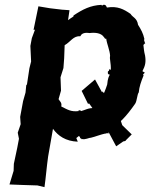

<svg xmlns="http://www.w3.org/2000/svg" viewBox="-20 -561 619 790"><path d="M522 -8 483 -46 466 -97C446 -127 425 -156 402 -185L400 -181L371 -234L316 -187C324 -169 334 -152 342 -134L347 -135L408 -49H410L458 41L487 21L496 19L498 16ZM260 -478 266 -519 239 -521H237L186 -527L138 -535L118 -438L124 -439L111 -404L105 -372L108 -308L101 -280L91 -214L88 -210L85 -180L75 -145L63 -80L65 -50L53 -15L58 10L51 47L37 113L36 142L19 198L71 200L134 202L163 209C169 167 172 125 178 83L198 -31C219 -2 250 20 300 22L294 7L304 -1C306 -4 311 10 307 1C314 6 305 8 311 8C315 7 316 15 318 11C329 15 348 5 353 6C374 1 391 -7 419 -13C419 -16 414 -14 414 -10C418 -15 425 -12 427 -12C425 -23 430 -27 426 -28C469 -47 501 -84 536 -134C544 -146 544 -172 551 -181C553 -204 560 -224 571 -251C565 -254 573 -258 576 -262L566 -268C578 -291 581 -306 577 -332C572 -351 572 -361 570 -376C580 -388 580 -381 575 -385C580 -385 570 -391 574 -401C569 -424 560 -440 548 -459C544 -487 526 -489 517 -504C489 -523 464 -537 420 -530C415 -541 413 -542 404 -541C404 -541 401 -535 397 -541C353 -539 321 -523 282 -497C286 -493 278 -492 260 -478ZM314 -104C307 -111 302 -104 302 -108L304 -104C272 -100 258 -110 232 -123C236 -139 225 -145 221 -153L231 -188L229 -243L241 -281L244 -321L246 -375C271 -389 281 -414 311 -412C315 -424 330 -428 348 -425C373 -428 396 -425 407 -409C410 -408 410 -399 417 -402C420 -379 432 -354 433 -331C430 -318 437 -303 436 -273C427 -282 430 -269 427 -269L424 -267C422 -256 427 -254 432 -254C421 -235 423 -221 421 -213C407 -169 392 -145 367 -116C345 -118 330 -108 314 -104Z"/></svg>

Font: Asimov Print
Style: DIt
Weight: 250
Width: 0
Designer: Google
Version: Version 2.000980: 2014